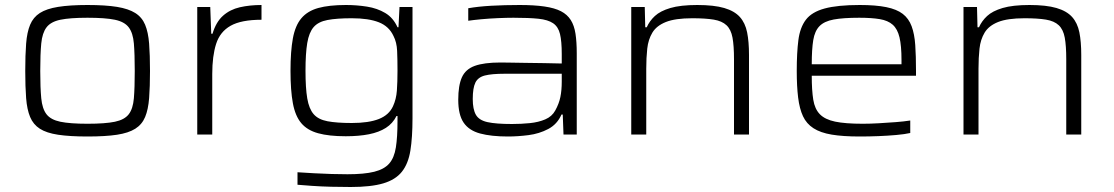

<svg xmlns="http://www.w3.org/2000/svg" viewBox="-20 -538 4455 768"><path d="M330 8Q259 8 212.5 1Q166 -6 139.5 -23Q113 -40 100.5 -70Q88 -100 84.5 -145.5Q81 -191 81 -254Q81 -318 84.5 -363.5Q88 -409 100.5 -439Q113 -469 139.5 -486Q166 -503 212.5 -510.5Q259 -518 330 -518Q402 -518 448 -510.5Q494 -503 521 -486Q548 -469 560.5 -439Q573 -409 576.5 -363.5Q580 -318 580 -254Q580 -191 576.5 -145.5Q573 -100 560.5 -70Q548 -40 521 -23Q494 -6 448 1Q402 8 330 8ZM330 -43Q401 -43 439.5 -51Q478 -59 495 -81Q512 -103 515.5 -145Q519 -187 519 -254Q519 -322 515.5 -364Q512 -406 495 -428.5Q478 -451 439.5 -459Q401 -467 330 -467Q260 -467 221.5 -459Q183 -451 166 -428.5Q149 -406 145 -364Q141 -322 141 -254Q141 -187 145 -145Q149 -103 166 -81Q183 -59 221.5 -51Q260 -43 330 -43Z M769 0V-510H821L825 -403H830Q844 -450 872 -475Q900 -500 939.5 -509Q979 -518 1026 -518V-459Q945 -459 902.5 -435Q860 -411 844.5 -362.5Q829 -314 829 -242V0Z M1383 210Q1344 210 1304 209Q1264 208 1228.5 205.5Q1193 203 1170 201V151Q1200 153 1236 155Q1272 157 1306.5 158Q1341 159 1370 159Q1437 159 1477 149Q1517 139 1537 116Q1557 93 1563.5 51.5Q1570 10 1570 -53V-74H1566Q1551 -44 1523.5 -26.5Q1496 -9 1456 -1Q1416 7 1363 7Q1296 7 1252.5 -5Q1209 -17 1185 -45.5Q1161 -74 1151.5 -125Q1142 -176 1142 -255Q1142 -333 1151.5 -384.5Q1161 -436 1185.5 -465Q1210 -494 1253 -506Q1296 -518 1364 -518Q1407 -518 1448 -511.5Q1489 -505 1521 -486Q1553 -467 1570 -429H1574L1578 -510H1630V-65Q1630 12 1621.5 64.5Q1613 117 1587.5 149Q1562 181 1513 195.5Q1464 210 1383 210ZM1387 -46Q1455 -46 1495.5 -62Q1536 -78 1552 -113Q1565 -141 1567.5 -175.5Q1570 -210 1570 -255Q1570 -300 1568.5 -334.5Q1567 -369 1554 -394Q1536 -433 1495 -449Q1454 -465 1387 -465Q1327 -465 1290 -458Q1253 -451 1234.5 -429.5Q1216 -408 1209 -366Q1202 -324 1202 -255Q1202 -186 1209 -144.5Q1216 -103 1234.5 -81.5Q1253 -60 1290 -53Q1327 -46 1387 -46Z M2012 8Q1945 8 1900.5 -4Q1856 -16 1834.5 -47.5Q1813 -79 1813 -139Q1813 -196 1827.5 -228.5Q1842 -261 1879 -274.5Q1916 -288 1982 -288Q1994 -288 2021 -287.5Q2048 -287 2084 -286.5Q2120 -286 2157.5 -285.5Q2195 -285 2227 -284V-322Q2227 -373 2220 -402Q2213 -431 2192.5 -445Q2172 -459 2134 -463Q2096 -467 2034 -467Q2007 -467 1972 -465.5Q1937 -464 1905 -461Q1873 -458 1853 -455V-505Q1892 -512 1945 -515Q1998 -518 2059 -518Q2117 -518 2158 -512Q2199 -506 2224 -493Q2249 -480 2263 -458Q2277 -436 2282 -403Q2287 -370 2287 -325V0H2234L2231 -80H2226Q2209 -41 2173 -22Q2137 -3 2094 2.5Q2051 8 2012 8ZM2028 -42Q2065 -42 2099.5 -45.5Q2134 -49 2161 -60.5Q2188 -72 2201 -96Q2216 -123 2221.5 -150Q2227 -177 2227 -211V-243H1998Q1947 -243 1919.5 -236Q1892 -229 1881.5 -207.5Q1871 -186 1871 -142Q1871 -101 1883.5 -79Q1896 -57 1930 -49.5Q1964 -42 2028 -42Z M2505 0V-510H2559L2561 -429H2567Q2578 -454 2599.5 -474Q2621 -494 2661.5 -506Q2702 -518 2769 -518Q2836 -518 2877 -506Q2918 -494 2939.5 -470Q2961 -446 2968.5 -408.5Q2976 -371 2976 -318V0H2916V-301Q2916 -355 2910 -387.5Q2904 -420 2886 -437Q2868 -454 2835 -459.5Q2802 -465 2749 -465Q2681 -465 2643.5 -450Q2606 -435 2589.5 -407.5Q2573 -380 2569 -343.5Q2565 -307 2565 -263V0Z M3419 8Q3352 8 3307 0.5Q3262 -7 3234 -25Q3206 -43 3192 -73Q3178 -103 3172.5 -148Q3167 -193 3167 -254Q3167 -327 3173.5 -377.5Q3180 -428 3203.5 -459Q3227 -490 3278.5 -504Q3330 -518 3419 -518Q3483 -518 3525 -509.5Q3567 -501 3591 -482.5Q3615 -464 3626.5 -433Q3638 -402 3641 -358Q3644 -314 3644 -255V-235H3227Q3227 -177 3233 -139.5Q3239 -102 3259.5 -81Q3280 -60 3320.5 -51.5Q3361 -43 3431 -43Q3461 -43 3495.5 -45Q3530 -47 3563 -49.5Q3596 -52 3621 -56V-6Q3599 -1 3565 2Q3531 5 3493.5 6.5Q3456 8 3419 8ZM3586 -261V-298Q3586 -355 3578 -388.5Q3570 -422 3551 -439Q3532 -456 3499 -461.5Q3466 -467 3417 -467Q3353 -467 3315 -460Q3277 -453 3258 -433.5Q3239 -414 3233 -377.5Q3227 -341 3227 -281H3606Z M3834 0V-510H3888L3890 -429H3896Q3907 -454 3928.5 -474Q3950 -494 3990.5 -506Q4031 -518 4098 -518Q4165 -518 4206 -506Q4247 -494 4268.5 -470Q4290 -446 4297.5 -408.5Q4305 -371 4305 -318V0H4245V-301Q4245 -355 4239 -387.5Q4233 -420 4215 -437Q4197 -454 4164 -459.5Q4131 -465 4078 -465Q4010 -465 3972.5 -450Q3935 -435 3918.5 -407.5Q3902 -380 3898 -343.5Q3894 -307 3894 -263V0Z"/></svg>

Font: Saira Expanded Light
Style: Regular
Weight: 300
Width: 7
Designer: Hector Gatti with collaboration of the Omnibus-Type team
Foundry: Omnibus-Type
Version: Version 1.101